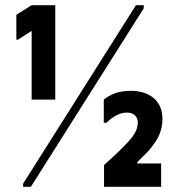

<svg xmlns="http://www.w3.org/2000/svg" viewBox="-20 -720 689 740"><path d="M102 -336V-601L49 -567H43V-663L102 -700H193V-336ZM504 -700H534V-688L99 0H69V-12ZM606 -261Q606 -292 595 -313Q584 -334 566.5 -346.5Q549 -359 528 -364.5Q507 -370 487 -370Q446 -370 419.5 -359Q393 -348 380 -336V-247H391Q396 -253 408 -262.5Q420 -272 436 -279Q452 -286 470 -286Q488 -286 499.5 -276Q511 -266 511 -247Q511 -237 508 -226.5Q505 -216 497.5 -203.5Q490 -191 475.5 -175Q461 -159 438 -136.5Q415 -114 381 -84V0H601V-90H509V-95L551 -137Q566 -154 578.5 -172.5Q591 -191 598.5 -213Q606 -235 606 -261Z"/></svg>

Font: Phudu ExtraBold
Style: Regular
Weight: 800
Version: Version 1.005;gftools[0.9.23]